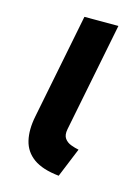

<svg xmlns="http://www.w3.org/2000/svg" viewBox="-88 -573 461 634"><g transform="rotate(15 142.5 -256.5)"><path d="M175.3 7.8Q118.7 2 88.1 -20Q57.6 -42 49.1 -78.1Q40.5 -114.3 50.3 -162.1L121.6 -521H237.8L163.6 -147.9Q159.7 -127.4 167.7 -116.2Q175.8 -105 189.7 -99.9Q203.6 -94.7 216.3 -92.3Z"/></g></svg>

Font: Reddit Sans SemiBold
Style: Italic
Weight: 600
Italic angle: -11.25°
Designer: Stephen Hutchings
Version: Version 1.013